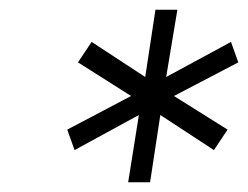

<svg xmlns="http://www.w3.org/2000/svg" viewBox="-20 -767 509 394"><path d="M243 -393H288L309 -531L419 -459L447 -501L337 -570L469 -639L454 -681L321 -609L344 -747H299L278 -609L168 -681L140 -639L249 -570L118 -501L133 -459L265 -531Z"/></svg>

Font: Arthouse Owned
Style: Italic
Weight: 400
Italic angle: -10°
Designer: Jeremy Tribby
Foundry: Tribby Type
Version: Version 1.000;PS 001.000;hotconv 1.0.88;makeotf.lib2.5.64775